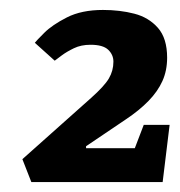

<svg xmlns="http://www.w3.org/2000/svg" viewBox="-20 -737 361 386"><path d="M43 -371 25 -417 163 -540Q190 -564 199 -579.5Q208 -595 208 -613Q208 -627 197.5 -637Q187 -647 162 -647Q143 -647 128.5 -640Q114 -633 104 -625.5Q94 -618 90 -615L50 -651Q53 -655 69 -671Q85 -687 114.5 -702Q144 -717 187 -717Q221 -717 250 -709.5Q279 -702 297.5 -681Q316 -660 316 -621Q316 -595 306.5 -574Q297 -553 278.5 -534Q260 -515 233 -497L153 -443V-439H251L269 -486H321L307 -371Z"/></svg>

Font: Faustina Light
Style: Bold Italic
Weight: 700
Italic angle: -8°
Version: Version 1.200